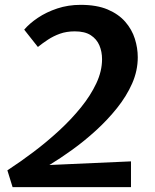

<svg xmlns="http://www.w3.org/2000/svg" viewBox="-20 -773 642 793"><path d="M32 0 10.5 -69.5Q63.5 -104 118.5 -145.5Q173.5 -187 224 -233.5Q274.5 -280 314.5 -329.5Q354.5 -379 378 -429.2Q401.5 -479.5 401.5 -528.5Q401.5 -559.5 390.5 -585.5Q379.5 -611.5 355 -627.5Q330.5 -643.5 289 -643.5Q255 -643.5 227.8 -633.8Q200.5 -624 177.8 -609Q155 -594 136.5 -579L80 -650.5Q101.5 -676 136.5 -699.5Q171.5 -723 216.5 -738Q261.5 -753 313 -753Q379.5 -753 424.8 -733.8Q470 -714.5 497.5 -682.8Q525 -651 537 -612.8Q549 -574.5 549 -536.5Q549 -481 525.8 -428.2Q502.5 -375.5 463.2 -326.5Q424 -277.5 376.2 -234Q328.5 -190.5 278.5 -154.5Q228.5 -118.5 184 -91.5L521 -106.5V0Z"/></svg>

Font: Merriweather Sans SemiBold
Style: Italic
Weight: 600
Italic angle: -7.5°
Designer: Eben Sorkin
Foundry: Eben Sorkin
Version: Version 2.001